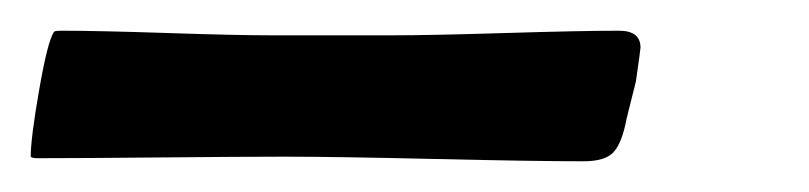

<svg xmlns="http://www.w3.org/2000/svg" viewBox="-106 8 527 125"><path d="M-86 110Q-86 98 -80.5 66.5Q-75 35 -71 29Q-71 28 -66 28Q-42 28 3 29.5Q48 31 71 31H149Q174 31 223 29.5Q272 28 297 28Q311 28 311 39Q311 40 308 61L302 85Q299 101 293.5 107Q288 113 274 113Q242 113 177 111.5Q112 110 79 110Q52 110 -1.5 110.5Q-55 111 -82 111Q-85 111 -86 110Z"/></svg>

Font: Bangerz Fix
Style: Regular
Weight: 400
Designer: vernon adams
Foundry: Vernon Adams
Version: Version 2.10;December 28, 2023;FontCreator 13.0.0.2683 64-bi